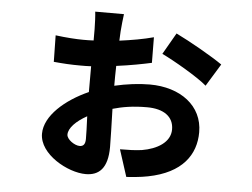

<svg xmlns="http://www.w3.org/2000/svg" viewBox="-51 -703 1101 838"><g transform="rotate(5 500.0 -284.0)"><path d="M459 -639H333C335 -626 337 -582 337 -563C337 -552 337 -535 337 -513C321 -512 306 -512 291 -512C262 -512 216 -515 170 -521L172 -405C215 -401 246 -399 291 -399C306 -399 321 -399 336 -400V-287C235 -242 148 -167 148 -88C148 2 275 71 353 71C411 71 449 38 449 -56C449 -87 447 -155 445 -223C487 -235 533 -243 595 -243C668 -243 712 -212 712 -156C712 -99 654 -66 589 -55C561 -51 528 -50 493 -50L531 68C554 66 591 64 625 57C774 28 831 -56 831 -154C831 -270 733 -343 598 -343C550 -343 496 -336 444 -324C444 -350 444 -380 445 -411C507 -419 563 -430 599 -438L598 -550C554 -538 502 -529 449 -522C450 -537 450 -551 451 -563C452 -582 457 -625 459 -639ZM695 -575 641 -481C692 -457 804 -392 841 -359L901 -457C857 -488 757 -545 695 -575ZM259 -94C259 -123 291 -155 338 -181C340 -138 341 -103 341 -82C341 -58 332 -49 316 -49C294 -49 259 -73 259 -94Z"/></g></svg>

Font: DAIFUKU Sans JP
Style: Bold
Weight: 700
Designer: Original font ‘Source Han Sans JP’ : Ryoko NISHIZUKA  (kana, bopomofo & ideographs); Paul D. Hunt (Latin, Greek & Cyrill
Foundry: Daifuku
Version: Version 1.001